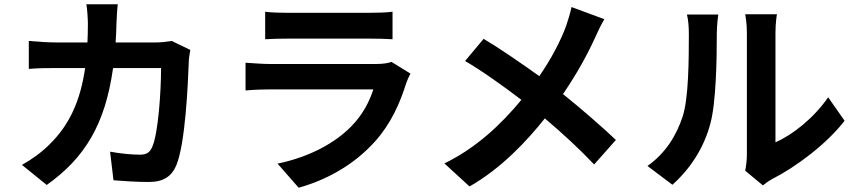

<svg xmlns="http://www.w3.org/2000/svg" viewBox="-20 -822 4010 900"><path d="M785 -630C761 -626 735 -623 710 -623H522C524 -652 525 -682 526 -713C527 -737 529 -779 532 -802H385C389 -778 392 -732 392 -710C392 -680 391 -651 390 -623H247C209 -623 157 -626 115 -630V-499C158 -503 213 -503 247 -503H379C357 -351 307 -239 214 -147C174 -106 124 -72 83 -49L199 45C378 -82 473 -239 510 -503H735C735 -395 722 -195 693 -132C682 -108 668 -97 636 -97C597 -97 545 -102 496 -111L512 23C560 27 620 31 677 31C746 31 784 5 806 -46C849 -148 861 -427 865 -535C865 -546 869 -571 872 -588Z M1815 -532C1801 -526 1774 -522 1742 -522H1247C1216 -522 1173 -525 1131 -528V-398C1173 -402 1223 -403 1247 -403H1730C1712 -347 1681 -285 1627 -230C1551 -152 1431 -86 1281 -55L1380 58C1508 22 1636 -46 1737 -158C1812 -241 1855 -338 1885 -435C1889 -446 1897 -464 1904 -477ZM1223 -638C1252 -640 1295 -641 1327 -641H1710C1746 -641 1793 -640 1820 -638V-767C1792 -763 1743 -762 1712 -762H1327C1293 -762 1251 -763 1223 -767Z M2659 -789C2654 -763 2643 -729 2635 -704C2608 -629 2563 -545 2508 -465C2423 -526 2315 -600 2247 -640L2160 -536C2234 -494 2344 -415 2424 -354C2327 -236 2208 -126 2063 -56L2181 52C2332 -34 2451 -163 2534 -267C2618 -196 2699 -121 2765 -51L2867 -166C2804 -226 2704 -313 2619 -381C2686 -479 2736 -571 2772 -651C2782 -674 2799 -709 2813 -732Z M3132 44C3217 -32 3280 -130 3310 -243C3337 -344 3340 -545 3340 -663C3340 -704 3346 -749 3347 -754H3200C3206 -729 3209 -702 3209 -662C3209 -541 3208 -362 3180 -276C3152 -191 3103 -106 3015 -44ZM3556 47C3569 37 3580 28 3600 17C3712 -40 3856 -148 3939 -256L3862 -366C3795 -269 3696 -190 3615 -155V-668C3615 -713 3621 -752 3622 -755H3473C3474 -752 3481 -714 3481 -669V-96C3481 -69 3477 -41 3473 -22Z"/></svg>

Font: Noto Sans Japanese Bold
Style: Bold
Weight: 700
Designer: Ryoko NISHIZUKA (kana & ideographs); Paul D. Hunt (Latin, Greek & Cyrillic); Wenlong ZHANG (bopomofo); Sandoll Communica
Foundry: Adobe Systems Incorporated
Version: Version 1.000;PS 1;hotconv 1.0.78;makeotf.lib2.5.61930